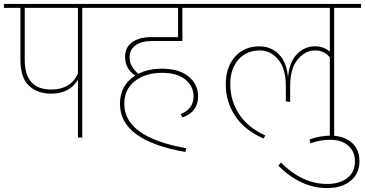

<svg xmlns="http://www.w3.org/2000/svg" viewBox="-26 -701 1859 978"><path d="M529 -681V-661H393V0H371V-295Q329 -224 234 -224Q165 -224 121.5 -264.5Q78 -305 78 -396V-661H-6V-681ZM371 -326V-661H100V-396Q100 -245 235 -245Q334 -245 371 -326Z M747 -492Q694 -492 664 -470Q634 -448 634 -408Q634 -362 679 -325Q729 -351 799 -351Q887 -351 935 -311Q983 -271 983 -210Q983 -131 904 -103L894 -120Q960 -146 960 -210Q960 -262 918 -296Q876 -330 799 -330Q715 -330 661 -288Q607 -246 607 -172Q607 -2 923 54L918 73Q585 15 585 -172Q585 -267 663 -316Q611 -351 611 -411Q611 -459 646.5 -485.5Q682 -512 747 -512H881V-661H505V-681H1065V-661H903V-492Z M1813 -681V-661H1676V0H1654V-409Q1627 -444 1578 -444Q1528 -444 1490 -397.5Q1452 -351 1452 -264V-182L1430 -185V-264Q1430 -352 1391 -398Q1352 -444 1298 -444Q1229 -444 1188 -397Q1147 -350 1147 -272Q1147 -188 1192 -119.5Q1237 -51 1325 -11L1317 5Q1221 -37 1172.5 -109.5Q1124 -182 1124 -272Q1124 -359 1171 -412Q1218 -465 1295 -465Q1354 -465 1394.5 -424.5Q1435 -384 1441 -305Q1447 -384 1486 -424.5Q1525 -465 1578 -465Q1623 -465 1654 -438V-661H1041V-681Z M1392 143 1405 127Q1514 236 1639 236Q1705 236 1743.5 205.5Q1782 175 1782 121Q1782 70 1747.5 40.5Q1713 11 1657 11Q1604 11 1555 29L1551 9Q1606 -10 1657 -10Q1724 -10 1764.5 24.5Q1805 59 1805 120Q1805 183 1760 220Q1715 257 1640 257Q1506 257 1392 143Z"/></svg>

Font: FiraGO Thin
Style: Regular
Weight: 100
Designer: bBox Type
Foundry: bBox Type GmbH
Version: Version 1.001;PS 001.001;hotconv 1.0.88;makeotf.lib2.5.64775